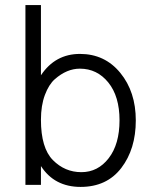

<svg xmlns="http://www.w3.org/2000/svg" viewBox="-20 -727 599 755"><path d="M141 -256Q141 -145 188 -97.5Q235 -50 300 -50Q365 -50 407.5 -105Q450 -160 450 -254Q450 -348 406 -402.5Q362 -457 294 -457Q243 -457 196 -416Q172 -395 156.5 -353.5Q141 -312 141 -256ZM141 0H80V-707H141V-431Q197 -515 294.5 -515Q392 -515 453 -440.5Q514 -366 514 -253.5Q514 -141 457 -66.5Q400 8 297 8Q194 8 141 -74Z"/></svg>

Font: Hind Colombo Light
Style: Regular
Weight: 300
Designer: Jyotish Sonowal, Aditi Pimprikar
Foundry: Indian Type Foundry
Version: Version 1.000;PS 1.0;hotconv 1.0.86;makeotf.lib2.5.63406; tt